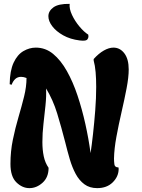

<svg xmlns="http://www.w3.org/2000/svg" viewBox="-20 -968 735 992"><path d="M132 4Q95 4 64.5 -26Q34 -56 34 -121Q34 -186 46.5 -246.5Q59 -307 75.5 -363Q92 -419 104.5 -469.5Q117 -520 117 -565Q102 -571 89 -571Q71 -571 59 -560Q47 -549 40 -530L30 -533Q31 -603 50.5 -644.5Q70 -686 101 -704Q132 -722 165 -722Q215 -722 254.5 -689.5Q294 -657 325.5 -601Q357 -545 380.5 -474.5Q404 -404 421 -327.5Q438 -251 448 -177Q454 -217 460.5 -275Q467 -333 472 -397Q477 -461 477 -519Q477 -561 474 -595.5Q471 -630 464 -655V-663Q490 -692 516.5 -707Q543 -722 566 -722Q600 -722 622.5 -692.5Q645 -663 645 -609Q645 -569 634 -511.5Q623 -454 608 -389Q593 -324 581.5 -261.5Q570 -199 569 -149Q569 -135 571 -119Q573 -103 592 -103Q593 -99 593 -97Q593 -95 593 -93Q592 -55 562 -25.5Q532 4 482 4Q443 4 416 -16Q389 -36 371 -69.5Q353 -103 340.5 -145.5Q328 -188 317 -233Q297 -311 275.5 -381.5Q254 -452 218 -511Q220 -471 215 -423.5Q210 -376 204.5 -327.5Q199 -279 199 -234Q199 -194 206 -160.5Q213 -127 231 -101Q231 -52 200 -24Q169 4 132 4ZM412 -758Q408 -758 404 -758Q400 -758 392 -759Q343 -765 306.5 -785.5Q270 -806 250 -832.5Q230 -859 230 -884Q230 -911 256 -930Q282 -949 340 -948Q337 -923 352 -891Q367 -859 390.5 -831Q414 -803 436 -789Q437 -786 437 -780Q437 -771 431.5 -764.5Q426 -758 412 -758Z"/></svg>

Font: Agbalumo
Style: Regular
Weight: 400
Designer: Raphael Alegbeleye
Foundry: Sorkin Type Co.
Version: Version 1.000; ttfautohint (v1.8.4)